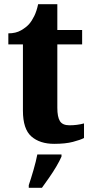

<svg xmlns="http://www.w3.org/2000/svg" viewBox="-20 -680 440 921"><path d="M240 10Q171 10 130.5 -25.5Q90 -61 90 -149V-467H20V-520Q56 -520 81 -534.5Q106 -549 120 -565Q133 -580 144.5 -603.5Q156 -627 163 -660H255V-536H374V-467H255V-163Q255 -119 267.5 -99Q280 -79 313 -79Q350 -79 383 -88V-18Q366 -9 330 0.5Q294 10 240 10ZM118 208Q128 179 140.5 136Q153 93 159 61H275V71Q266 92 250 119Q234 146 215.5 172.5Q197 199 181 221H118Z"/></svg>

Font: Noto Serif Thai SemiCondensed ExtraBold
Style: Regular
Weight: 800
Width: 4
Designer: Monotype Design Team
Foundry: Monotype Imaging Inc.
Version: Version 2.002; ttfautohint (v1.8.4.7-5d5b)